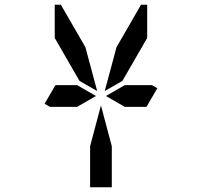

<svg xmlns="http://www.w3.org/2000/svg" viewBox="-20 -907 856 814"><path d="M387 -500 307 -454H212H192L169 -467L215 -546H307ZM624 -546 647 -533 601 -454H509L429 -500L509 -546ZM212 -746V-887H238L342 -707L392 -521L317 -564ZM474 -707 578 -887H604V-746L499 -564L424 -521ZM454 -287V-113H362V-287L408 -460Z"/></svg>

Font: DSEG14 Modern
Style: Regular
Weight: 400
Designer: Keshikan(Twitter:@keshinomi_88pro)
Version: Version 0.46